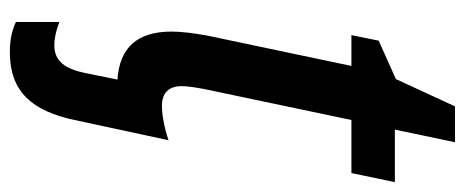

<svg xmlns="http://www.w3.org/2000/svg" viewBox="-290 -410 921 380"><g transform="rotate(90 170.0 -219.5)"><path d="M83 221C161 221 199 177 217 93L257 -93C233 -85 208 -80 189 -80C163 -80 150 -94 150 -119C150 -132 153 -149 156 -165L217 -455H322L340 -541H236L261 -660H190L136 -543L60 -509L49 -455H110L50 -170C45 -142 42 -119 42 -99C42 -31 74 4 137 8L124 72C116 111 101 133 69 133C55 133 38 129 23 123V209C38 216 56 221 83 221Z"/></g></svg>

Font: Noto Sans Display SemiCondensed Medium
Style: Italic
Weight: 500
Width: 4
Italic angle: -12°
Designer: Monotype Design Team
Foundry: Monotype Imaging Inc.
Version: Version 1.900